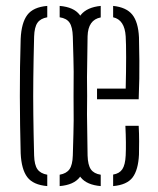

<svg xmlns="http://www.w3.org/2000/svg" viewBox="-20 -625 534 650"><path d="M50 -106Q47.5 -198.5 47.2 -299.2Q47 -400 50 -493.5Q52.5 -548 72.5 -574.5Q92.5 -601 140 -605V-566.5Q117 -562.5 106.8 -547.8Q96.5 -533 95.5 -501Q93.5 -424 92.8 -361.8Q92 -299.5 92.8 -237.2Q93.5 -175 95.5 -98.5Q96.5 -66.5 106.8 -52Q117 -37.5 140 -33.5V5Q92.5 1 72.5 -25.2Q52.5 -51.5 50 -106ZM182 5V-33.5Q205 -37.5 215.2 -52Q225.5 -66.5 226.5 -98.5Q229 -175.5 229.8 -237.8Q230.5 -300 229.8 -362Q229 -424 226.5 -501Q225.5 -533.5 215.5 -548.2Q205.5 -563 182 -566.5V-605Q230 -601 250 -574.5Q270 -548 272 -493.5Q275 -401 275 -300.2Q275 -199.5 272 -106Q270 -51.5 250 -25.2Q230 1 182 5ZM308.5 -289V-325H405.5Q407 -384 407 -431.2Q407 -478.5 405.5 -502Q402 -558 363 -566.5V-605Q407.5 -600.5 427.8 -575.5Q448 -550.5 450.5 -498.5Q451 -474 451.8 -418.8Q452.5 -363.5 449.5 -289ZM231 -101.5Q229 -194.5 229 -299.2Q229 -404 231 -497.5Q233 -549.5 254 -575Q275 -600.5 321 -605V-566Q278 -558 276.5 -502Q275 -425 274.5 -363Q274 -301 274.5 -238.5Q275 -176 276.5 -98.5Q277.5 -66 287.8 -51.5Q298 -37 321 -33.5V5Q274 1 253.5 -24.2Q233 -49.5 231 -101.5ZM363 5V-34Q384.5 -37.5 394.2 -52.2Q404 -67 405.5 -98.5Q406.5 -119 406.2 -143.5Q406 -168 404.5 -199H449.5Q451 -172.5 451 -147.2Q451 -122 450.5 -101.5Q448 -49.5 428.8 -24.2Q409.5 1 363 5Z"/></svg>

Font: Big Shoulders Stencil Display Light
Style: Regular
Weight: 300
Designer: Patric King
Foundry: XO Type Co
Version: Version 1.000